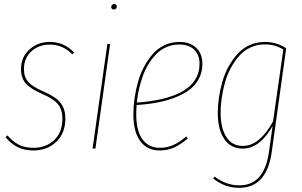

<svg xmlns="http://www.w3.org/2000/svg" viewBox="-20 -736 1498 951"><path d="M226.6 -528.3Q297.9 -528.3 347.2 -475.6L337.9 -466.8Q292 -515.1 226.1 -515.1Q172.4 -515.1 135.5 -481.7Q98.6 -448.2 98.6 -393.6Q98.6 -355 119.6 -330.6Q140.6 -306.2 196.8 -282.2Q254.9 -257.3 279.3 -227.1Q303.7 -196.8 303.7 -148.9Q303.7 -76.7 258.8 -33.7Q213.9 9.3 146 9.3Q98.6 9.3 65.9 -8.1Q33.2 -25.4 7.3 -56.6L17.1 -65.4Q42 -35.6 72 -19.8Q102.1 -3.9 146 -3.9Q207.5 -3.9 248.3 -42Q289.1 -80.1 289.1 -148.4Q289.1 -192.4 267.3 -219.5Q245.6 -246.6 189.5 -270.5Q129.9 -296.4 106.9 -323.5Q84 -350.6 84 -393.6Q84 -453.1 125.5 -490.7Q167 -528.3 226.6 -528.3Z M543.5 -689Q537.6 -689 534.2 -692.4Q530.8 -695.8 530.8 -701.2Q530.8 -707.5 534.9 -711.9Q539.1 -716.3 545.9 -716.3Q551.8 -716.3 555.2 -712.6Q558.6 -709 558.6 -703.6Q558.6 -697.3 554.4 -693.1Q550.3 -689 543.5 -689ZM525.4 -518.1 452.6 0H438.5L511.7 -518.1Z M982.4 -419.9Q982.4 -371.6 958 -334Q933.6 -296.4 888.9 -272.2Q844.2 -248 786.4 -234.1Q728.5 -220.2 656.7 -215.8Q654.8 -194.8 654.8 -169.9Q654.8 -88.4 685.5 -46.1Q716.3 -3.9 771 -3.9Q808.1 -3.9 838.4 -17.6Q868.7 -31.2 902.8 -60.1L910.2 -50.3Q874 -19.5 841.8 -5.1Q809.6 9.3 771 9.3Q709 9.3 674.8 -36.9Q640.6 -83 640.6 -169.4Q640.6 -209 646.5 -249.8Q652.3 -290.5 663.8 -331.1Q675.3 -371.6 694.3 -407Q713.4 -442.4 737.8 -469.7Q762.2 -497.1 795.9 -512.7Q829.6 -528.3 868.7 -528.3Q920.9 -528.3 951.7 -499.3Q982.4 -470.2 982.4 -419.9ZM867.7 -515.6Q835.4 -515.6 807.1 -503.9Q778.8 -492.2 757.3 -471.2Q735.8 -450.2 718.3 -422.9Q700.7 -395.5 688.7 -363Q676.8 -330.6 668.9 -296.9Q661.1 -263.2 657.7 -228Q728 -232.9 783.9 -246.1Q839.8 -259.3 881.6 -282.2Q923.3 -305.2 945.8 -340.1Q968.3 -375 968.3 -419.9Q968.3 -464.8 941.7 -490.2Q915 -515.6 867.7 -515.6Z M1291.5 -528.3Q1349.6 -528.3 1397.5 -497.1L1326.2 15.1Q1301.3 194.3 1165 194.3Q1093.3 194.3 1035.6 147.9L1043 138.7Q1099.6 182.1 1165.5 182.1Q1289.6 182.1 1312.5 14.6L1330.1 -111.3Q1266.1 0 1182.1 0Q1123.5 0 1091.3 -46.9Q1059.1 -93.8 1058.6 -173.8Q1058.6 -212.4 1064.5 -252.4Q1070.3 -292.5 1081.8 -332.5Q1093.3 -372.6 1112.8 -407.5Q1132.3 -442.4 1157.2 -469.7Q1182.1 -497.1 1216.8 -512.7Q1251.5 -528.3 1291.5 -528.3ZM1291 -516.1Q1253.4 -516.1 1220.9 -501Q1188.5 -485.8 1165 -459.5Q1141.6 -433.1 1123.3 -399.4Q1105 -365.7 1094.2 -326.9Q1083.5 -288.1 1077.9 -249.8Q1072.3 -211.4 1072.8 -174.3Q1073.2 -100.1 1101.6 -56.6Q1129.9 -13.2 1182.6 -13.2Q1265.6 -13.2 1332.5 -134.8L1383.3 -490.7Q1343.3 -516.1 1291 -516.1Z"/></svg>

Font: Fira Sans Compressed Hair
Style: Italic
Weight: 100
Width: 3
Italic angle: -8°
Designer: Carrois Corporate & Edenspiekermann AG
Foundry: Carrois Corporate GbR & Edenspiekermann AG
Version: Version 4.203;PS 004.203;hotconv 1.0.88;makeotf.lib2.5.64775